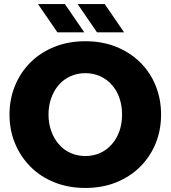

<svg xmlns="http://www.w3.org/2000/svg" viewBox="-20 -917 845 950"><path d="M402 13Q319 13 250 -14.5Q181 -42 131.5 -91.5Q82 -141 54.5 -207Q27 -273 27 -350Q27 -427 54.5 -493.5Q82 -560 131.5 -609Q181 -658 250 -685.5Q319 -713 402 -713Q486 -713 554.5 -685.5Q623 -658 673 -609Q723 -560 750 -493.5Q777 -427 777 -350Q777 -273 750 -207Q723 -141 673 -91.5Q623 -42 554.5 -14.5Q486 13 402 13ZM402 -145Q443 -145 476.5 -160.5Q510 -176 534.5 -204.5Q559 -233 571.5 -270Q584 -307 584 -350Q584 -393 571.5 -430.5Q559 -468 534.5 -496Q510 -524 476.5 -539.5Q443 -555 402 -555Q362 -555 328 -539.5Q294 -524 270 -496Q246 -468 233 -430.5Q220 -393 220 -350Q220 -307 233 -270Q246 -233 270 -204.5Q294 -176 328 -160.5Q362 -145 402 -145ZM460 -757 364 -897H498L594 -757ZM264 -757 168 -897H301L397 -757Z"/></svg>

Font: MuseoModerno Thin ExtraBold
Style: Regular
Weight: 800
Version: Version 1.002